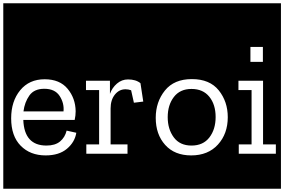

<svg xmlns="http://www.w3.org/2000/svg" viewBox="-32 -937 1732 1170"><path d="M-12 213V-917H478V213ZM433 -128 374 -141Q364 -100 334 -75Q304 -50 251 -50Q116 -50 110 -206H423Q429 -233 429 -259Q428 -338 380 -396Q332 -454 240 -454Q146 -454 91 -387Q36 -320 36 -216Q36 -108 94 -49Q152 10 246 10Q328 10 376 -30.5Q424 -71 433 -128ZM355 -258H111Q118 -314 147 -355Q176 -396 238 -396Q303 -396 331.5 -352Q360 -308 355 -258Z M454 213V-917H894V213ZM748 -453Q710 -453 680.5 -427.5Q651 -402 638 -365V-445H492V-388H572V-57H494V0H745V-57H642V-276Q642 -328 668 -360.5Q694 -393 733 -393Q750 -393 767 -387L784 -311L841 -318L824 -430Q796 -453 748 -453Z M870 213V-917H1403V213ZM1137 -455Q1029 -455 973 -385.5Q917 -316 917 -219Q917 -118 974.5 -54Q1032 10 1133 10Q1236 10 1296 -56Q1356 -122 1356 -223Q1356 -318 1301 -386.5Q1246 -455 1137 -455ZM1135 -50Q1064 -50 1027 -100Q990 -150 990 -223Q990 -297 1027.5 -346Q1065 -395 1135 -395Q1205 -395 1243.5 -347.5Q1282 -300 1282 -224Q1282 -149 1244 -99.5Q1206 -50 1135 -50Z M1379 213V-917H1680V213ZM1494 -651V-560H1570V-651ZM1423 0H1649V-57H1571V-445H1421V-388H1501V-57H1423Z"/></svg>

Font: Zilla Slab Highlight
Style: Regular
Weight: 400
Designer: Typotheque Type Foundry
Foundry: Typotheque type foundry
Version: Version 1.1; 2017; ttfautohint (v1.6)